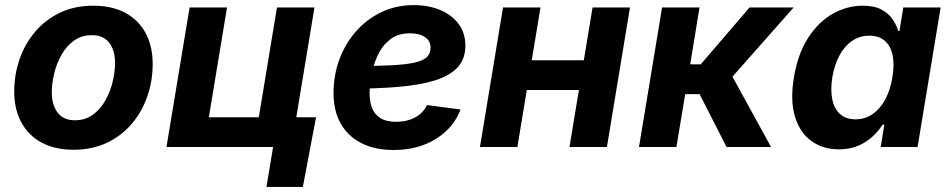

<svg xmlns="http://www.w3.org/2000/svg" viewBox="-20 -575 3717 751"><path d="M267.8 10.7Q194 10.7 142.2 -17.6Q90.3 -45.8 63 -97.2Q35.6 -148.5 35.6 -217.2Q35.6 -283 56.5 -343.2Q77.5 -403.4 117.4 -450.7Q157.3 -498 214.6 -525.4Q272 -552.7 345.1 -552.7Q418.6 -552.7 470.6 -524.6Q522.5 -496.5 549.9 -445.1Q577.2 -393.8 577.2 -324.6Q577.2 -258.7 556.4 -198.5Q535.7 -138.2 495.7 -91.1Q455.7 -43.9 398.3 -16.6Q341 10.7 267.8 10.7ZM272.9 -104.6Q313.8 -104.6 343.5 -126.5Q373.3 -148.3 392.4 -182.7Q411.6 -217.1 420.8 -256Q430 -294.9 430 -328.7Q430 -361.5 420 -385.9Q410 -410.3 390.1 -423.9Q370.2 -437.5 339.7 -437.5Q298.9 -437.5 269.1 -415.9Q239.3 -394.3 220.2 -360.1Q201 -325.8 191.8 -287.1Q182.6 -248.3 182.6 -214Q182.6 -165.1 205.1 -134.9Q227.6 -104.6 272.9 -104.6Z M631.2 0 721.6 -545.9H868L796.9 -116.4H992.3L1063.3 -545.9H1210L1119.7 0ZM1022.3 156.2 1048.2 0H1006.1L1025.3 -116.4H1216.2L1164.6 156.2Z M1519.4 11.7Q1446.7 11.7 1394 -14.9Q1341.3 -41.5 1312.9 -91.4Q1284.6 -141.2 1284.6 -210.9Q1284.6 -280 1307.4 -342.1Q1330.2 -404.1 1372.1 -451.9Q1414.1 -499.8 1471.6 -527.4Q1529.1 -555 1598.5 -555Q1656.2 -555 1701.9 -535.9Q1747.5 -516.8 1773.9 -481.2Q1800.3 -445.7 1800.3 -396Q1800.3 -345.1 1770.5 -312.3Q1740.8 -279.4 1682.7 -261Q1624.6 -242.6 1539.6 -235.3Q1454.6 -228 1344 -228L1359.2 -316.6Q1452.7 -316.6 1512.4 -319.7Q1572.1 -322.9 1605.1 -331Q1638.1 -339.1 1651.1 -353.2Q1664.1 -367.2 1664.1 -388.8Q1664.1 -414.7 1642.5 -429.7Q1620.8 -444.7 1583.4 -444.7Q1535.6 -444.7 1504.8 -419.9Q1474 -395.2 1456.9 -357.5Q1439.7 -319.8 1432.7 -279.7Q1425.7 -239.5 1425.7 -208.5Q1425.7 -177.4 1435.3 -152.4Q1445 -127.5 1467.9 -113Q1490.8 -98.6 1530 -98.6Q1572 -98.6 1604 -115.9Q1635.9 -133.2 1649.8 -164.1L1781.4 -146.7Q1754.6 -75.1 1685 -31.7Q1615.5 11.7 1519.4 11.7Z M2304.2 -339.3 2285 -222.9H1999.6L2018.8 -339.3ZM2094.1 -545.9 2003.7 0H1857.3L1947.6 -545.9ZM2444.2 -545.9 2353.9 0H2207.5L2297.8 -545.9Z M2479.4 0 2569.7 -545.9H2716.1L2679.7 -323.3H2720.9L2911.9 -545.9H3084.4L2845 -275.1L2995.9 0H2821.9L2716.4 -206.9H2660.2L2625.8 0Z M3261.2 9.1Q3198.7 9.1 3153.6 -23.5Q3108.5 -56 3089.5 -118.8Q3070.4 -181.6 3085.3 -272.2Q3101 -365.7 3141.6 -428Q3182.2 -490.2 3237.9 -521.5Q3293.6 -552.7 3354.1 -552.7Q3400.3 -552.7 3428.5 -537.2Q3456.7 -521.8 3471.8 -498.9Q3487 -476 3493.3 -454H3498.3L3513.2 -545.9H3659.3L3569 0H3424.8L3439 -87.4H3432.1Q3418.1 -64.9 3395 -42.8Q3371.9 -20.6 3338.9 -5.7Q3305.9 9.1 3261.2 9.1ZM3326.3 -108.3Q3364 -108.3 3393.5 -129Q3423 -149.7 3442.8 -186.6Q3462.7 -223.5 3470.6 -272.7Q3479 -322.4 3471.4 -358.9Q3463.7 -395.4 3440.8 -415.4Q3417.9 -435.4 3380.2 -435.4Q3341.7 -435.4 3312 -414.5Q3282.3 -393.6 3262.9 -357Q3243.6 -320.4 3235.6 -272.7Q3227.9 -224.8 3235.2 -187.5Q3242.4 -150.3 3265.3 -129.3Q3288.2 -108.3 3326.3 -108.3Z"/></svg>

Font: Inter
Style: Italic
Weight: 400
Italic angle: -9.3988°
Designer: Rasmus Andersson
Foundry: rsms
Version: Version 4.001;git-66647c0bb